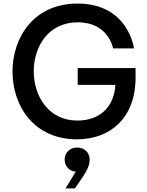

<svg xmlns="http://www.w3.org/2000/svg" viewBox="-20 -770 825 1075"><path d="M411 10C595 10 739 -107 739 -336V-389H415V-295H626C619 -172 540 -95 413 -95C252 -95 169 -231 169 -371C169 -507 249 -645 415 -645C589 -645 613 -499 613 -499H730C730 -499 700 -750 414 -750C167 -750 50 -558 50 -369C50 -180 167 10 411 10ZM399 285 406 275C455 206 482 165 482 125C482 82 451 56 411 56C374 56 342 83 342 123C342 161 369 189 404 191L347 285Z"/></svg>

Font: Be Vietnam Pro Medium
Style: Regular
Weight: 500
Designer: Lam Bao, Tony Le, Vietanh Nguyen
Foundry: Yellow Type Foundry
Version: Version 1.002